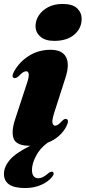

<svg xmlns="http://www.w3.org/2000/svg" viewBox="-30 -724 432 970"><path d="M244 -517.5Q198.5 -517.5 174 -539Q149.5 -560.5 149.5 -592.5Q149.5 -620.5 166 -646Q182.5 -671.5 213.2 -687.8Q244 -704 286 -704Q337 -704 359.8 -682Q382.5 -660 382.5 -628.5Q382.5 -581.5 345.8 -549.5Q309 -517.5 244 -517.5ZM243.5 -153Q232 -116 235.2 -102.5Q238.5 -89 248.5 -89Q262.5 -89 283.5 -113Q292 -121 296.8 -122.8Q301.5 -124.5 306.5 -122.5Q320.5 -116.5 306 -87Q292.5 -59.5 268.2 -37.8Q244 -16 210.5 -3Q171.5 25.5 151.5 64.5Q131.5 103.5 131.5 134Q131.5 156.5 140.5 166.5Q149.5 176.5 162.5 176.5Q176 176.5 189.5 169Q203 161.5 214.5 151Q227.5 141 235.5 144Q240 145.5 241 152Q242 158.5 234 168.5Q215 193.5 178.8 209.8Q142.5 226 96.5 226Q-10 226 -10 154.5Q-10 118.5 19.5 83.8Q49 49 123 12.5H121Q53 12.5 39.2 -23.2Q25.5 -59 47 -123L107 -306Q117.5 -337.5 115 -350.8Q112.5 -364 102.5 -364Q95 -364 86.2 -358.5Q77.5 -353 63 -338Q49 -326.5 40 -330Q26.5 -335.5 40.5 -362Q67.5 -411 116 -441.8Q164.5 -472.5 225.5 -472.5Q284 -472.5 303.5 -435.8Q323 -399 300.5 -330.5Z"/></svg>

Font: Fraunces 72pt S000 Black
Style: Italic
Weight: 900
Italic angle: -16°
Version: Version 1.000; ttfautohint (v1.8.3)